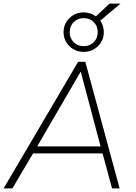

<svg xmlns="http://www.w3.org/2000/svg" viewBox="-23 -1049 759 1069"><path d="M-3 0 412 -705H452L643 0H601L548 -195H161L46 0ZM425 -648 184 -234H537L427 -648ZM443 -760Q396 -760 363.5 -792Q331 -824 331 -870Q331 -916 363.5 -948Q396 -980 443 -980Q481 -980 511 -958L587 -1029H648L535 -934Q555 -906 555 -870Q555 -824 522.5 -792Q490 -760 443 -760ZM443 -792Q478 -792 499.5 -814.5Q521 -837 521 -870Q521 -903 499.5 -925.5Q478 -948 443 -948Q409 -948 387 -925.5Q365 -903 365 -870Q365 -837 387 -814.5Q409 -792 443 -792Z"/></svg>

Font: Nunito Sans ExtraLight
Style: Italic
Weight: 200
Italic angle: -9°
Designer: Vernon Adams
Foundry: Vernon Adams
Version: Version 3.006; ttfautohint (v1.8.3)